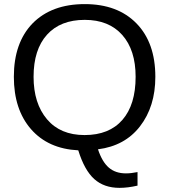

<svg xmlns="http://www.w3.org/2000/svg" viewBox="-20 -718 818 927"><path d="M730 -347.2Q730 -203.6 655.8 -107.9Q583 -13.7 453.1 2.9Q473.1 63.5 505.4 91.3Q537.6 119.1 587.9 119.1Q613.3 119.1 644 112.8V178.2Q597.2 189 557.1 189Q482.4 189 435.1 146.5Q387.7 104 357.9 7.8Q212.4 0.5 129.6 -94.5Q46.9 -189.5 46.9 -347.2Q46.9 -511.7 137.2 -605Q229 -698.2 389.2 -698.2Q547.9 -698.2 638.9 -605Q730 -511.7 730 -347.2ZM634.8 -347.2Q634.8 -476.6 570.1 -549.3Q505.4 -622.1 389.2 -622.1Q271.5 -622.1 206.8 -550.3Q142.1 -478.5 142.1 -347.2Q142.1 -218.8 207 -142.1Q271.5 -65.9 388.2 -65.9Q507.3 -65.9 571 -139.2Q634.8 -212.4 634.8 -347.2Z"/></svg>

Font: Libra Sans Modern
Style: Regular
Weight: 400
Foundry: Stefan Peev, Context Ltd
Version: Version 1.000